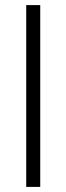

<svg xmlns="http://www.w3.org/2000/svg" viewBox="-20 -734 261 754"><path d="M83 0V-714H138V0Z"/></svg>

Font: Noto Sans Condensed Light
Style: Regular
Weight: 300
Width: 3
Designer: Monotype Design Team
Foundry: Monotype Imaging Inc.
Version: Version 2.013; ttfautohint (v1.8.4.7-5d5b)